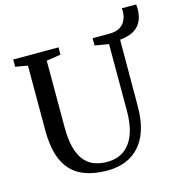

<svg xmlns="http://www.w3.org/2000/svg" viewBox="-124 -976 1031 1096"><g transform="rotate(-15 391.0 -428.0)"><path d="M378 8.5Q281 8.5 217.8 -24.5Q154.5 -57.5 123.5 -127Q92.5 -196.5 92.5 -305.5V-687.5L20.5 -700V-743H288V-700L203.5 -687V-294Q203.5 -222 216.5 -173.2Q229.5 -124.5 253.8 -95Q278 -65.5 312 -52.5Q346 -39.5 388 -39.5Q448.5 -39.5 489.2 -69.2Q530 -99 551 -156Q572 -213 571.5 -296V-686.5L489.5 -700V-743H587Q629.5 -743 653.2 -759Q677 -775 686.5 -798.8Q696 -822.5 696 -845.5Q696 -852 695.8 -856.8Q695.5 -861.5 694.5 -865H779Q780 -860 780.8 -854.5Q781.5 -849 781.5 -843.5Q781.5 -804 770.8 -776.5Q760 -749 740.8 -731.8Q721.5 -714.5 695.5 -705.8Q669.5 -697 639 -694L638 -301Q638 -219.5 618.8 -161Q599.5 -102.5 564.5 -65Q529.5 -27.5 482 -9.5Q434.5 8.5 378 8.5Z"/></g></svg>

Font: Merriweather 48pt
Style: Regular
Weight: 400
Version: Version 2.100